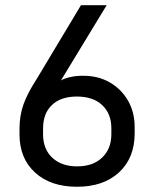

<svg xmlns="http://www.w3.org/2000/svg" viewBox="-20 -710 592 740"><path d="M115.2 -44.9Q55.2 -99.6 55.2 -191.9V-213.9Q55.2 -263.7 70.3 -307.1Q85.9 -351.1 123 -408.2L292 -689.9H391.1L214.8 -399.9Q228.5 -408.2 251.5 -413.1Q272.9 -418 300.8 -418Q358.4 -418 402.8 -392.6Q447.8 -366.7 473.6 -321.8Q499 -277.3 499 -220.2V-195.8Q499 -101.1 438.5 -45.4Q378.4 9.8 276.9 9.8Q174.8 9.8 115.2 -44.9ZM373.5 -102.5Q409.2 -136.7 409.2 -192.9V-215.8Q409.2 -272 373.5 -305.2Q338.9 -337.9 275.9 -337.9Q214.8 -337.9 180.7 -305.7Q146 -273.4 146 -214.8V-191.9Q146 -135.3 181.6 -102.1Q217.3 -68.8 276.9 -68.8Q338.4 -68.8 373.5 -102.5Z"/></svg>

Font: D-DIN Exp
Style: Regular
Weight: 400
Width: 7
Designer: Charles Nix
Foundry: Datto Inc.
Version: Version 1.00